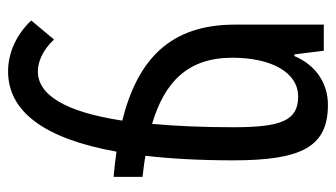

<svg xmlns="http://www.w3.org/2000/svg" viewBox="-194 -608 813 464"><g transform="rotate(-90 212.0 -376.5)"><path d="M384 -215C384 -371 300 -450 152 -487C173 -625 214 -691 271 -691C292 -691 321 -681 348 -652L394 -707C361 -742 317 -763 271 -763C176 -763 109 -679 77 -501C57 -504 37 -506 16 -508V-438C34 -436 51 -434 67 -431C60 -370 56 -299 56 -219C56 -53 89 10 190 10C244 10 287 -21 308 -71H312L321 0H384ZM136 -219C136 -293 139 -358 144 -415C245 -385 304 -329 304 -221C304 -129 270 -62 210 -62C152 -62 136 -103 136 -219Z"/></g></svg>

Font: Noto Sans Armenian ExtraCondensed
Style: Regular
Weight: 400
Width: 2
Designer: Monotype Design Team
Foundry: Monotype Imaging Inc.
Version: Version 2.008